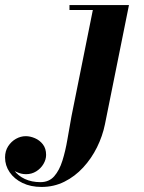

<svg xmlns="http://www.w3.org/2000/svg" viewBox="-220 -480 570 760"><path d="M-55.5 260Q-98.5 260 -131 244.2Q-163.5 228.5 -181.8 201.8Q-200 175 -200 143.5Q-200 118 -187.8 99Q-175.5 80 -156.8 69.5Q-138 59 -118 59Q-100.5 59 -81.8 67Q-63 75 -50.2 91.5Q-37.5 108 -37.5 133Q-37.5 151.5 -48 169.2Q-58.5 187 -76.5 198.2Q-94.5 209.5 -117 209.5Q-136.5 209.5 -155.2 200.5Q-174 191.5 -186.5 176.5Q-199 161.5 -199 143.5H-180Q-180 172 -164.2 194Q-148.5 216 -121.5 228.5Q-94.5 241 -60 241Q-26 241 -5.5 217.8Q15 194.5 27 156.2Q39 118 46.8 72Q54.5 26 63 -20L147.5 -440.5H55V-460H290.5L195.5 11.5Q186 58.5 164 103Q142 147.5 109.2 183Q76.5 218.5 35 239.2Q-6.5 260 -55.5 260Z"/></svg>

Font: Bodoni Moda 11pt
Style: Bold Italic
Weight: 700
Italic angle: -13°
Designer: Owen Earl
Foundry: indestructible type
Version: Version 2.004